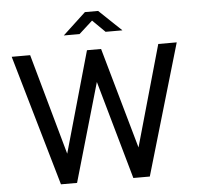

<svg xmlns="http://www.w3.org/2000/svg" viewBox="-60 -995 1082 1057"><g transform="rotate(-5 480.5 -466.5)"><path d="M552 -815H645L521 -933H448L321 -815H408L483 -883ZM937 -723H835L677 -165L519 -723H441L283 -165L127 -723H25L234 0H323L480 -544L634 0H725Z"/></g></svg>

Font: United Sans Medium
Style: Regular
Weight: 500
Designer: Pablo Impallari, Rodrigo Fuenzalida (Modified by Dan O. Williams)
Version: Version 1.000;PS 001.000;hotconv 1.0.88;makeotf.lib2.5.64775